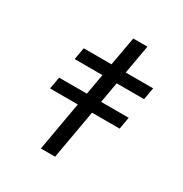

<svg xmlns="http://www.w3.org/2000/svg" viewBox="-168 -853 936 982"><g transform="rotate(30 300.0 -362.0)"><path d="M261 -289.5H97L109.5 -360.5H273.5L295 -482.5H131L143.5 -553.5H307.5L338 -723.5H421.5L391.5 -553.5H553.5L541 -482.5H379L357.5 -360.5H520.5L508 -289.5H345L294 0H210Z"/></g></svg>

Font: JuliaMono MediumItalic
Style: Regular
Weight: 500
Italic angle: -9°
Monospace: yes
Designer: cormullion
Foundry: corm
Version: Version 0.049; ttfautohint (v1.8.4)